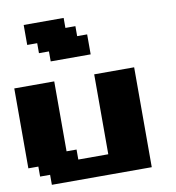

<svg xmlns="http://www.w3.org/2000/svg" viewBox="-103 -1092 1082 1183"><g transform="rotate(-10 437.5 -500.0)"><path d="M125 0H750V-625H500V-125H312.5V-187.5H250V-625H0V-125H62.5V-62.5H125ZM250 -750H500V-875H437.5V-937.5H375V-1000H125V-875H187.5V-812.5H250Z"/></g></svg>

Font: Faithful 32x
Style: Bold
Weight: 400
Foundry: Faithful Resource Pack
Version: Version 1.0; January 27, 2023